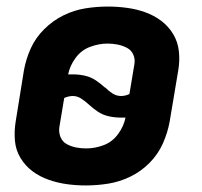

<svg xmlns="http://www.w3.org/2000/svg" viewBox="-20 -558 616 586"><path d="M242 8Q276 8 310.5 2.5Q345 -3 378 -19Q411 -35 437 -61.5Q463 -88 477.5 -121Q492 -154 498 -188L524 -343Q529 -372 526 -401Q523 -430 508.5 -454Q494 -478 472 -494.5Q450 -511 423.5 -520.5Q397 -530 368 -534Q339 -538 309 -538Q275 -538 240.5 -532.5Q206 -527 173.5 -511Q141 -495 114.5 -468.5Q88 -442 73.5 -409.5Q59 -377 53 -343L28 -188Q23 -158 25.5 -129Q28 -100 42.5 -76Q57 -52 79 -35.5Q101 -19 128 -9.5Q155 0 183.5 4Q212 8 242 8ZM350 -265Q335 -265 323 -273Q311 -281 301 -291Q300 -291 300 -291Q300 -291 300 -291Q287 -303 272 -313Q257 -323 239 -327Q221 -331 202 -331Q195 -331 188 -331Q193 -357 210.5 -381Q228 -405 255 -415Q282 -425 308 -425Q324 -425 339 -422Q354 -419 367.5 -412Q381 -405 387 -391Q393 -377 390 -361L375 -271Q362 -265 350 -265ZM243 -105Q227 -105 212 -108Q197 -111 184 -118Q171 -125 165 -139Q159 -153 161 -169L176 -259Q190 -265 202 -265Q216 -265 228 -257Q240 -249 250 -240Q250 -240 251 -239Q251 -239 251 -239Q251 -239 251 -239Q264 -227 279 -217Q294 -207 312.5 -203Q331 -199 350 -199Q356 -199 363 -199Q358 -173 340.5 -149Q323 -125 296.5 -115Q270 -105 243 -105Z"/></svg>

Font: Iosevka Sparkle Extrabold
Style: Italic
Weight: 800
Italic angle: -9°
Designer: Belleve Invis
Foundry: Belleve Invis
Version: Version 4.5.0; ttfautohint (v1.8.3)